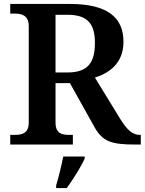

<svg xmlns="http://www.w3.org/2000/svg" viewBox="-20 -734 735 975"><path d="M32 0H350V-49H333C294 -49 262 -56 262 -112V-312H335L459 -90C501 -14 547 0 669 0H695V-49H690C652 -49 625 -75 590 -131L462 -340C535 -363 607 -413 607 -522C607 -646 525 -714 334 -714H32V-665H54C89 -665 126 -657 126 -601V-112C126 -56 91 -49 54 -49H32ZM323 -366H262V-659H321C420 -659 462 -619 462 -516C462 -416 426 -366 323 -366ZM265 208V221H319C350 178 392 113 410 71V61H301C293 106 277 167 265 208Z"/></svg>

Font: Noto Serif Gurmukhi SemiBold
Style: Regular
Weight: 600
Designer: Vaibhav Singh and the Monotype Design Team
Foundry: Monotype Imaging Inc.
Version: Version 2.004